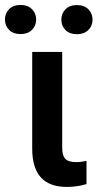

<svg xmlns="http://www.w3.org/2000/svg" viewBox="-45 -734 398 760"><path d="M201.2 -528.3H82.5V-145Q82.5 5.9 219.2 5.9Q261.2 5.9 297.4 -5.4V-97.2Q276.4 -92.3 255.9 -92.3Q225.6 -92.3 213.4 -105.5Q201.2 -118.7 201.2 -148.4ZM-25.4 -656.7Q-25.4 -632.3 -9 -615.7Q7.3 -599.1 36.1 -599.1Q64.9 -599.1 81.5 -615.7Q98.1 -632.3 98.1 -656.7Q98.1 -681.2 81.5 -697.8Q64.9 -714.4 36.1 -714.4Q7.3 -714.4 -9 -697.8Q-25.4 -681.2 -25.4 -656.7ZM197.8 -656.2Q197.8 -631.8 214.1 -615.2Q230.5 -598.6 259.3 -598.6Q288.1 -598.6 304.7 -615.2Q321.3 -631.8 321.3 -656.2Q321.3 -680.7 304.7 -697.3Q288.1 -713.9 259.3 -713.9Q230.5 -713.9 214.1 -697.3Q197.8 -680.7 197.8 -656.2Z"/></svg>

Font: FAU Chimera Medium
Style: Regular
Weight: 500
Version: Version 1.002;hotconv 1.0.117;makeotfexe 2.5.65602